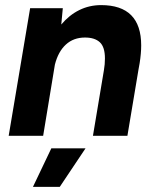

<svg xmlns="http://www.w3.org/2000/svg" viewBox="-20 -532 609 752"><path d="M98 -500H226L220 -436Q251 -473 290.5 -492.5Q330 -512 376 -512Q533 -512 533 -354Q533 -323 527 -285L522 -257L479 0H344L387 -257Q391 -280 391 -303Q391 -348 371 -366.5Q351 -385 313 -385Q268 -385 238 -357.5Q208 -330 195 -279L149 0H14ZM181 49H315L214 200H109Z"/></svg>

Font: Oak Sans
Style: Bold Italic
Weight: 700
Italic angle: -9.5°
Foundry: Erik Kennedy, Walven
Version: Version 1.000